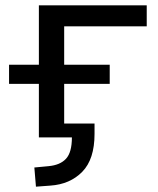

<svg xmlns="http://www.w3.org/2000/svg" viewBox="-20 -516 595 721"><path d="M115 185 109 113 162 108Q206 104 228 80Q250 56 250 0H126V-201H14V-273H126V-496H531V-417H221V-273H392V-201H221V-52H335V-13Q335 82 289 129Q243 176 169 181Z"/></svg>

Font: Nunito Sans 7pt SemiExpanded
Style: Regular
Weight: 400
Width: 6
Designer: Vernon Adams
Foundry: Vernon Adams
Version: Version 3.101;gftools[0.9.27]